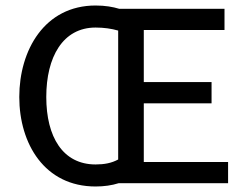

<svg xmlns="http://www.w3.org/2000/svg" viewBox="-20 -665 893 697"><path d="M411 0H808V-77H502V-290H748V-367H502V-556H795V-633H413C390 -640 362 -645 327 -645C142 -645 50 -483 50 -313C50 -143 142 12 327 12C357 12 386 8 411 0ZM409 -554V-86C385 -73 359 -68 327 -68C208 -68 148 -168 148 -313C148 -458 208 -565 327 -565C357 -565 385 -561 409 -554Z"/></svg>

Font: Tajawal Medium
Style: Regular
Weight: 500
Designer: Boutros Fonts
Foundry: Created by Boutros International 2017
Version: Version 1.700